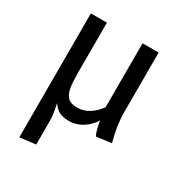

<svg xmlns="http://www.w3.org/2000/svg" viewBox="-176 -671 967 1019"><g transform="rotate(30 307.5 -161.5)"><path d="M502.6 -175.4Q502.6 -93.8 528.7 0L436.9 12.3Q429.7 -1 423.1 -26.4Q416.4 -51.8 413.8 -73.3Q390.3 -34.4 352.1 -11Q313.8 12.3 273.8 12.3Q234.9 12.3 212.6 1.3Q190.3 -9.7 170.3 -38.5Q176.9 -6.2 180.5 17.2Q184.1 40.5 184.1 61V207.2L87.2 219V-540.5H185.6V-236.9Q185.6 -177.4 191.3 -143.1Q196.9 -108.7 215.1 -89.7Q233.3 -70.8 270.8 -70.8Q312.8 -70.8 346.2 -92.3Q379.5 -113.8 404.1 -148.7V-540.5H502.6Z"/></g></svg>

Font: Fira Code Fixed Retina
Style: Regular
Weight: 450
Monospace: yes
Designer: Carrois Corporate, Edenspiekermann AG, Nikita Prokopov
Foundry: Carrois Corporate, Edenspiekermann AG, Nikita Prokopov
Version: Version 5.002